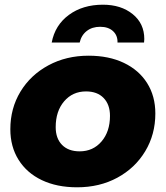

<svg xmlns="http://www.w3.org/2000/svg" viewBox="-20 -788 705 817"><path d="M24 -238Q24 -327 67 -398Q110 -469 186 -510Q262 -551 357 -551Q443 -551 507 -520.5Q571 -490 606 -434.5Q641 -379 641 -305Q641 -216 598 -144.5Q555 -73 479.5 -32Q404 9 308 9Q222 9 158 -21.5Q94 -52 59 -108Q24 -164 24 -238ZM448 -295Q448 -343 421 -371Q394 -399 346 -399Q289 -399 253 -357Q217 -315 217 -247Q217 -199 244 -171.5Q271 -144 319 -144Q376 -144 412 -186Q448 -228 448 -295ZM418 -768Q495 -768 544.5 -728Q594 -688 594 -622L593 -607H480Q481 -637 461 -655.5Q441 -674 406 -674Q372 -674 349 -656Q326 -638 319 -607H200Q214 -681 273 -724.5Q332 -768 418 -768Z"/></svg>

Font: Idrija
Style: Italic
Weight: 800
Italic angle: -11.3°
Designer: Julieta Ulanovsky
Foundry: Julieta Ulanovsky
Version: Version 7.200